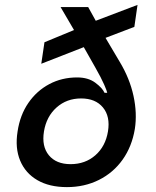

<svg xmlns="http://www.w3.org/2000/svg" viewBox="-20 -759 640 786"><path d="M254 7Q182 7 133 -21.5Q84 -50 62.5 -101.5Q41 -153 52 -221Q62 -288 96 -337.5Q130 -387 181.5 -414.5Q233 -442 296 -442Q341 -442 370 -420.5Q399 -399 408 -379H419Q418 -386 406.5 -412.5Q395 -439 370 -483L323 -566L149 -498L162 -586L283 -636L228 -730H341L372 -674L543 -739L530 -649L412 -604L470 -506Q511 -438 526.5 -366.5Q542 -295 532 -231Q520 -159 482 -105.5Q444 -52 385 -22.5Q326 7 254 7ZM269 -87Q329 -87 370.5 -123.5Q412 -160 422 -221Q432 -282 401.5 -319Q371 -356 312 -356Q253 -356 211.5 -319Q170 -282 160 -221Q150 -160 180 -123.5Q210 -87 269 -87Z"/></svg>

Font: NKDuy Mono SemiBold
Style: Italic
Weight: 600
Italic angle: -9°
Monospace: yes
Designer: NKDuy
Foundry: NKDuy
Version: Version 2.251; ttfautohint (v1.8.4.7-5d5b)